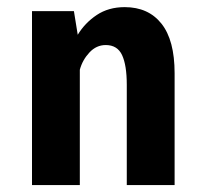

<svg xmlns="http://www.w3.org/2000/svg" viewBox="-20 -532 590 552"><path d="M72 0V-500H192.5L203.5 -432Q224 -466 258 -488.8Q292 -511.5 338.5 -511.5Q406.5 -511.5 444.2 -464Q482 -416.5 482 -321.5V0H344.5V-288Q344.5 -344.5 331 -373.5Q317.5 -402.5 284 -402.5Q257 -402.5 237 -381Q217 -359.5 209.5 -331.5V0Z"/></svg>

Font: Trispace SemiCondensed SemiBold
Style: Regular
Weight: 600
Width: 4
Designer: Tyler Finck
Foundry: Etcetera Type Company
Version: Version 1.210; ttfautohint (v1.8.3)